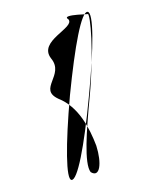

<svg xmlns="http://www.w3.org/2000/svg" viewBox="-47 -647 570 689"><g transform="rotate(5 238.0 -303.0)"><path d="M125 -428C71 -486 202 -545 175 -573C139 -590 270 -599 242 -599C252 -599 276 -466 275 -302C274 -181 276 -62 302 -34C338 -16 339 -70 314 -130C284 -192 238 -264 164 -286C86 -314 180 -373 125 -428ZM204 -302C204 -122 216 0 236 0C258 0 271 -122 272 -301C274 -481 263 -606 241 -606C218 -606 206 -480 204 -302Z"/></g></svg>

Font: Zinc
Style: Regular
Weight: 400
Version: Version 1